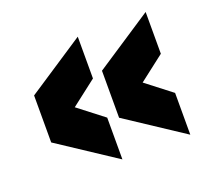

<svg xmlns="http://www.w3.org/2000/svg" viewBox="-89 -686 757 691"><g transform="rotate(-20 290.0 -340.0)"><path d="M270 -105 50 -250V-430L270 -575V-415L173 -340L270 -265ZM530 -105 310 -250V-430L530 -575V-415L433 -340L530 -265Z"/></g></svg>

Font: Tanohe Sans Black
Style: Regular
Weight: 900
Designer: Village Type and Design LLC & Cristiano Sobral
Foundry: Cooper Hewitt Smithsonian Design Museum
Version: Version 1.00;March 11, 2020;FontCreator 12.0.0.2522 64-bit; 